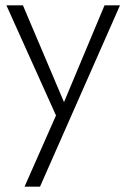

<svg xmlns="http://www.w3.org/2000/svg" viewBox="-20 -480 474 720"><path d="M430 -460 130 220H72L190 -47L4 -460H66L220 -97L372 -460Z"/></svg>

Font: Renner* Light
Style: Light
Weight: 300
Version: Version 003.000 ; ttfautohint (v0.97) -l 8 -r 50 -G 200 -x 1